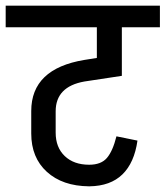

<svg xmlns="http://www.w3.org/2000/svg" viewBox="-55 -658 583 676"><path d="M242 -371Q141 -353 141 -266V-191Q141 -139 173 -108.5Q205 -78 259 -78Q301 -78 321.5 -102Q342 -126 355 -178L429 -163Q418 -85 376 -44Q334 -3 260 -2H259H258Q165 -3 110 -53Q55 -103 55 -188V-267Q55 -416 242 -447L286 -454V-562H-35V-638H508V-562H374V-391Z"/></svg>

Font: Akshar
Style: Regular
Weight: 400
Designer: Tall Chai
Foundry: Tall Chai
Version: Version 1.000